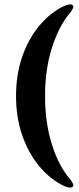

<svg xmlns="http://www.w3.org/2000/svg" viewBox="-20 -745 364 880"><path d="M53.5 -305Q53.5 -405.5 83 -488.5Q112.5 -571.5 163 -630.5Q213.5 -689.5 276 -718.5Q309.5 -732 315.5 -717Q319 -708.5 300.5 -685.5Q250.5 -626.5 218.5 -527.2Q186.5 -428 186.5 -305Q186.5 -182.5 217.8 -83.2Q249 16 300.5 75.5Q319 98.5 315.5 107Q309.5 122 276 108.5Q213.5 79.5 163 20.5Q112.5 -38.5 83 -121.5Q53.5 -204.5 53.5 -305Z"/></svg>

Font: Fraunces 144pt S050
Style: Bold
Weight: 700
Version: Version 1.000; ttfautohint (v1.8.3)